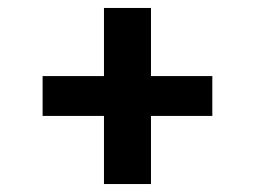

<svg xmlns="http://www.w3.org/2000/svg" viewBox="-20 -581 640 482"><path d="M241 -119V-290H87V-390H241V-561H359V-390H513V-290H359V-119Z"/></svg>

Font: Iosevka Slab Extended
Style: Bold
Weight: 700
Width: 7
Monospace: yes
Designer: Belleve Invis
Foundry: Belleve Invis
Version: Version 11.1.0; ttfautohint (v1.8.3)